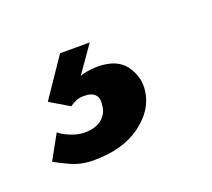

<svg xmlns="http://www.w3.org/2000/svg" viewBox="-100 -57 297 269"><g transform="rotate(-20 48.0 77.5)"><path d="M2.3 156.5Q-16.8 156.5 -32.1 149.5Q-47.4 142.4 -54 138.4L-33.8 101.9Q-28.8 106.6 -17.8 111.1Q-6.8 115.6 3.3 115.6Q19.5 115.6 28.8 108Q38 100.4 39 88.8Q42.7 67 19 67Q12.6 67 7.2 69.3Q1.8 71.6 -2.1 74.6L-30.9 57.4L8.5 -0.6H52.7L19.1 47.3L13.4 44.3Q20.7 40 30.4 37.4Q40.1 34.9 51.2 34.9Q80.3 34.9 92.7 52.2Q105 69.4 102.4 89.9Q98.7 117.6 71.8 137.1Q45 156.5 2.3 156.5Z"/></g></svg>

Font: Alumni Sans SC Thin
Style: Italic
Weight: 100
Italic angle: -8°
Designer: Robert E. Leuschke
Foundry: Robert E. Leuschke
Version: Version 1.016